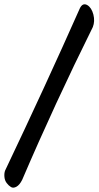

<svg xmlns="http://www.w3.org/2000/svg" viewBox="-52 -706 452 881"><path d="M314 -667Q327.1 -694.8 348.6 -682.6Q368.2 -670.9 376.5 -639.2Q384.3 -608.4 374 -582Q200.2 -231.9 49.8 119.1Q38.1 142.6 23.7 150.6Q9.3 158.7 -1.5 152.3Q-12.2 146 -21.2 134Q-30.3 122.1 -31.7 105.7Q-33.2 89.4 -28.8 77.1Q158.7 -316.9 314 -667Z"/></svg>

Font: Florida Vibes
Style: Regular
Weight: 400
Italic angle: -30°
Designer: Turbologo.com
Foundry: Turbologo.com
Version: Version 1.000;hotconv 1.0.109;makeotfexe 2.5.65596